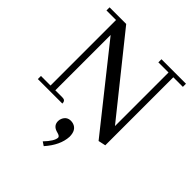

<svg xmlns="http://www.w3.org/2000/svg" viewBox="-228 -723 1109 1109"><g transform="rotate(45 326.5 -168.0)"><path d="M443.4 -560.5H526.4V-123L155.3 -585.9H19.5V-560.5H97.7V-25.4H19.5V0H219.7Q219.7 -21.5 204.1 -24.4Q199.2 -25.4 194.3 -25.4H136.7V-477.5L520.5 4.9L565.4 -4.9V-560.5H643.6V-585.9H443.4ZM384.8 106.4Q384.8 50.8 344.7 38.1Q335 35.2 325.2 35.2Q292 35.2 278.3 66.4Q273.4 77.1 273.4 88.9Q273.4 125 310.5 136.7Q314.5 137.7 317.4 138.7Q340.8 144.5 341.8 156.2Q340.8 185.5 293.9 234.4L317.4 250Q380.9 178.7 384.8 106.4Z"/></g></svg>

Font: Abhaya Libre
Style: Regular
Weight: 400
Designer: Pushpananda Ekanayake, Sol Matas, Pathum Egodawatta
Foundry: Mooniak
Version: Version 1.050 ; ttfautohint (v1.6)